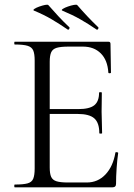

<svg xmlns="http://www.w3.org/2000/svg" viewBox="-20 -804 577 824"><path d="M462.2 0H43.4Q41.2 0 41.2 -6Q41.2 -12 43.4 -12Q80 -12 98.2 -17Q116.4 -22 122.6 -37Q128.8 -52 128.8 -81V-544Q128.8 -573 122.6 -587.5Q116.4 -602 98.2 -607.5Q80 -613 43.4 -613Q41.2 -613 41.2 -619Q41.2 -625 43.4 -625H445Q454.2 -625 454.2 -616L456.2 -492.6Q456.2 -489.8 450.8 -489.6Q445.4 -489.4 445 -492.4Q441.8 -545.8 412.6 -574.9Q383.4 -604 335.8 -604H274.6Q241 -604 223.6 -598.9Q206.2 -593.8 199.8 -579.8Q193.4 -565.8 193.4 -539V-85Q193.4 -58.8 199.6 -45Q205.8 -31.2 222.6 -26Q239.4 -20.8 272.2 -20.8H352.4Q400 -20.8 432.6 -55.2Q465.2 -89.6 475.2 -148.6Q475.4 -151.6 481.3 -150.9Q487.2 -150.2 487.2 -147.4Q483.2 -120.8 480.6 -83.7Q478 -46.6 478 -15Q478 0 462.2 0ZM406.2 -232.6Q406.2 -276.8 384.8 -295.9Q363.4 -315 313 -315H162.8V-335.8H315.6Q364.2 -335.8 384.7 -352.3Q405.2 -368.8 405.2 -406.2Q405.2 -408.4 411.1 -408.4Q417 -408.4 417 -406.2Q417 -376.4 416.5 -359.9Q416 -343.4 416 -325Q416 -302.4 417.1 -280.4Q418.2 -258.4 418.2 -232.6Q418.2 -230.6 412.2 -230.6Q406.2 -230.6 406.2 -232.6ZM393.8 -677.6Q398 -674.8 401 -679.6Q404 -684.4 401.8 -686.8Q376 -711.6 354.2 -734.8Q332.4 -758 311.8 -781.8Q309 -785.2 296.9 -782.9Q284.8 -780.6 271.3 -775.9Q257.8 -771.2 249.8 -766Q241.8 -760.8 247.4 -758.4Q291.2 -740.2 324.9 -721Q358.6 -701.8 393.8 -677.6ZM269.8 -677.6Q274 -674.8 276.9 -679.6Q279.8 -684.4 277.8 -686.8Q251.8 -711.4 230.2 -734.7Q208.6 -758 187.8 -781.8Q185 -785.2 173.7 -782.9Q162.4 -780.6 148.9 -775.9Q135.4 -771.2 127.8 -766Q120.2 -760.8 125.8 -758.4Q168 -741 201.3 -721.4Q234.6 -701.8 269.8 -677.6Z"/></svg>

Font: Cormorant Garamond Light
Style: Regular
Weight: 300
Designer: Christian Thalmann (Catharsis Fonts)
Foundry: Catharsis Fonts
Version: Version 4.001